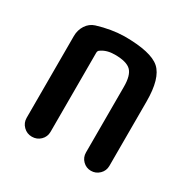

<svg xmlns="http://www.w3.org/2000/svg" viewBox="-126 -647 753 764"><g transform="rotate(30 250.0 -265.0)"><path d="M59.6 -54.7V-430.7Q59.6 -458 73.7 -480Q87.9 -502 112.3 -509.8Q175.8 -529.3 235.4 -530.3Q357.4 -530.3 398.9 -493.2Q440.4 -456.1 440.4 -349.6V-53.7Q440.4 -31.2 424.3 -15.6Q408.2 0 386.2 0Q364.3 0 348.6 -15.6Q333 -31.2 333 -53.7V-355.5Q333 -408.2 312.5 -428.2Q292 -448.2 238.3 -448.2Q201.2 -448.2 176.8 -430.7Q169.9 -426.8 169.9 -417V-54.7Q169.9 -31.2 153.8 -15.6Q137.7 0 114.7 0Q91.8 0 75.7 -16.1Q59.6 -32.2 59.6 -54.7Z"/></g></svg>

Font: Rounded Mgen+ 1mn medium
Style: Regular
Weight: 500
Designer: [Source Han Sans]
Ryoko NISHIZUKA  (kana & ideographs); Paul D. Hunt (Latin, Greek & Cyrillic); Wenlong ZHANG  (bopomofo
Version: Version 1.059.20150602